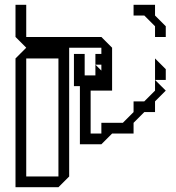

<svg xmlns="http://www.w3.org/2000/svg" viewBox="-20 -560 736 805"><path d="M540 -495V-540H630V-495L675 -450V-405H630V-450L585 -495ZM630 -225V-315L675 -270V-225ZM225 180V-315H90V180ZM45 225V-315L90 -360L45 -405V-540H90V-405H405L450 -360V-180H360V0H405V-45H495L540 -90V-135H585L630 -180V-225L675 -180L630 -135V-90H585L540 -45V0H450L405 45H315V-225H405V-360H270V180L225 225ZM380 -289V-334H425V-289ZM290 -199V-334H335V-244H380V-289L425 -244L380 -199Z"/></svg>

Font: Rubik Iso
Style: Regular
Weight: 400
Designer: Hubert and Fischer, NaN
Foundry: Hubert and Fischer, NaN
Version: Version 2.200